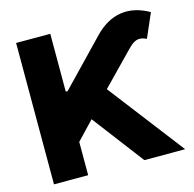

<svg xmlns="http://www.w3.org/2000/svg" viewBox="-107 -846 962 954"><g transform="rotate(-15 374.0 -368.5)"><path d="M55 0H230.8V-171.2L319.2 -264.2L519.9 0H729.8L431.1 -388.8L590.9 -552.9C622.5 -585.2 645.6 -599.8 688.2 -578.8L741.8 -702.1C639.2 -760.3 543.3 -743.6 462.7 -660.9L240.4 -430H230.8V-727.3H55Z"/></g></svg>

Font: TID UI Extra Bold
Style: Regular
Weight: 800
Designer: The TID Project Authors
Foundry: Bakken & Bæck
Version: Version 1.001;hotconv 1.0.109;makeotfexe 2.5.65596